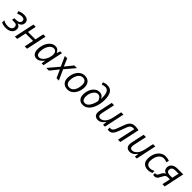

<svg xmlns="http://www.w3.org/2000/svg" viewBox="553 -2757 4753 4753"><g transform="rotate(45 2930.0 -380.0)"><path d="M151.9 9.8Q107.9 9.8 67.1 0.5Q26.4 -8.8 -1 -23.9V-99.6Q24.9 -84.5 65.7 -70.6Q106.4 -56.6 158.2 -56.6Q222.2 -56.6 261 -85.2Q299.8 -113.8 299.8 -162.6Q299.8 -199.7 277.8 -221.9Q255.9 -244.1 195.3 -244.1H124L139.6 -312.5H189Q223.1 -312.5 255.9 -320.1Q288.6 -327.6 310.1 -348.4Q331.5 -369.1 331.5 -408.2Q331.5 -439.5 310.1 -458Q288.6 -476.6 246.1 -476.6Q210.4 -476.6 178.5 -468Q146.5 -459.5 107.4 -442.4L83.5 -504.9Q124 -523.9 164.3 -534.4Q204.6 -544.9 256.3 -544.9Q330.1 -544.9 371.3 -512.2Q412.6 -479.5 412.6 -419.9Q412.6 -365.2 379.9 -329.6Q347.2 -293.9 287.6 -280.8V-278.8Q330.6 -268.1 354.2 -239.7Q377.9 -211.4 377.9 -165Q377.9 -88.9 320.8 -39.6Q263.7 9.8 151.9 9.8Z M469.7 0 583.5 -535.2H664.1L617.7 -310.5H878.4L926.3 -535.2H1007.3L895 0H813L863.3 -242.7H602.5L551.3 0Z M1231.4 9.8Q1166.5 9.8 1126.5 -37.4Q1086.4 -84.5 1086.4 -173.3Q1086.4 -247.1 1105.5 -314Q1124.5 -380.9 1159.7 -432.9Q1194.8 -484.9 1243.2 -514.9Q1291.5 -544.9 1350.1 -544.9Q1404.3 -544.9 1437.3 -515.4Q1470.2 -485.8 1485.4 -448.2H1490.2L1521.5 -535.2H1583.5L1470.2 0H1405.3L1419.9 -103.5H1416Q1382.8 -59.1 1336.2 -24.7Q1289.6 9.8 1231.4 9.8ZM1257.8 -57.6Q1295.4 -57.6 1332.3 -85.2Q1369.1 -112.8 1398.7 -159.9Q1428.2 -207 1443.8 -266.1Q1451.7 -294.9 1454.3 -319.1Q1457 -343.3 1457 -364.3Q1457 -414.6 1430.4 -445.6Q1403.8 -476.6 1357.9 -476.6Q1316.9 -476.6 1282.5 -451.7Q1248 -426.8 1222.9 -383.5Q1197.8 -340.3 1183.8 -285.9Q1169.9 -231.4 1169.9 -171.9Q1169.9 -115.7 1192.9 -86.7Q1215.8 -57.6 1257.8 -57.6Z M1566.9 0 1799.8 -275.4 1683.6 -535.2H1765.6L1851.6 -333L2014.6 -535.2H2108.9L1885.3 -272L2009.3 0H1926.3L1832.5 -212.9L1661.1 0Z M2310.1 7.8Q2217.3 7.8 2164.8 -47.6Q2112.3 -103 2112.3 -197.8Q2112.3 -260.7 2129.6 -322Q2147 -383.3 2181.2 -433.1Q2215.3 -482.9 2265.4 -512.7Q2315.4 -542.5 2380.9 -542.5Q2474.1 -542.5 2526.6 -486.8Q2579.1 -431.2 2579.1 -335.9Q2579.1 -273.9 2562 -212.9Q2544.9 -151.9 2511 -101.8Q2477.1 -51.8 2426.8 -22Q2376.5 7.8 2310.1 7.8ZM2314.9 -59.6Q2365.7 -59.6 2406.7 -94Q2447.8 -128.4 2471.7 -192.6Q2495.6 -256.8 2495.6 -345.2Q2495.6 -377 2484.4 -406.7Q2473.1 -436.5 2448.2 -455.8Q2423.3 -475.1 2381.8 -475.1Q2324.7 -475.1 2282.7 -437.3Q2240.7 -399.4 2217.8 -335.7Q2194.8 -272 2194.8 -194.3Q2194.8 -130.4 2226.1 -95Q2257.3 -59.6 2314.9 -59.6Z M2850.6 9.8Q2764.2 9.8 2719.7 -44.2Q2675.3 -98.1 2675.3 -185.1Q2675.3 -243.7 2691.4 -301.8Q2707.5 -359.9 2739 -407.7Q2770.5 -455.6 2817.1 -484.4Q2863.8 -513.2 2924.3 -513.2Q2984.9 -513.2 3017.3 -486.1Q3049.8 -459 3066.4 -423.8H3069.3Q3070.3 -432.1 3070.3 -441.2Q3070.3 -450.2 3070.3 -457.5Q3070.3 -581.5 3037.1 -641.8Q3003.9 -702.1 2934.6 -702.1Q2878.4 -702.1 2829.6 -679.7L2809.1 -740.7Q2833.5 -752.4 2871.1 -761.2Q2908.7 -770 2944.3 -770Q3052.2 -770 3102.3 -691.2Q3152.3 -612.3 3152.3 -462.9Q3152.3 -402.3 3141.4 -336.9Q3130.4 -271.5 3107.4 -209.7Q3084.5 -147.9 3048.8 -98.4Q3013.2 -48.8 2963.9 -19.5Q2914.6 9.8 2850.6 9.8ZM2858.9 -58.6Q2910.2 -58.6 2949.2 -96.9Q2988.3 -135.3 3015.1 -197.8Q3042 -260.3 3054.7 -332.5Q3040.5 -381.3 3010 -415.5Q2979.5 -449.7 2931.6 -449.7Q2884.8 -449.7 2845.2 -414.6Q2805.7 -379.4 2781.7 -319.8Q2757.8 -260.3 2757.8 -186.5Q2757.8 -131.8 2781.7 -95.2Q2805.7 -58.6 2858.9 -58.6Z M3378.4 9.8Q3317.4 9.8 3281 -23.9Q3244.6 -57.6 3244.6 -122.6Q3244.6 -144 3247.8 -164.3Q3251 -184.6 3254.9 -206.5L3325.7 -535.2H3407.7L3335 -197.3Q3331.1 -176.3 3328.9 -159.9Q3326.7 -143.6 3326.7 -130.9Q3326.7 -96.2 3344.5 -76.9Q3362.3 -57.6 3401.4 -57.6Q3438 -57.6 3478.3 -82.5Q3518.6 -107.4 3553 -160.9Q3587.4 -214.4 3605.5 -299.8L3655.3 -535.2H3735.4L3622.1 0H3555.2L3568.4 -103.5H3564Q3545.4 -78.1 3519 -52Q3492.7 -25.9 3458 -8.1Q3423.3 9.8 3378.4 9.8Z M3761.2 6.3Q3749 6.3 3738.3 4.2Q3727.5 2 3721.7 0V-70.3Q3734.9 -64.5 3753.9 -64.5Q3786.6 -64.5 3809.8 -85.7Q3833 -106.9 3854.2 -154.1Q3875.5 -201.2 3901.4 -279.3Q3924.3 -346.2 3945.6 -395.5Q3966.8 -444.8 3993.4 -476.8Q4020 -508.8 4058.3 -524.4Q4096.7 -540 4153.8 -540Q4186.5 -540 4216.8 -535.6Q4247.1 -531.2 4272.5 -524.4L4160.2 0H4078.1L4179.7 -467.3Q4172.9 -468.8 4162.8 -470Q4152.8 -471.2 4141.1 -471.2Q4098.6 -471.2 4072 -451.9Q4045.4 -432.6 4023.7 -385Q4002 -337.4 3972.7 -252Q3943.4 -166.5 3916.5 -109.1Q3889.6 -51.8 3854 -22.7Q3818.4 6.3 3761.2 6.3Z M4493.7 9.8Q4432.6 9.8 4396.2 -23.9Q4359.9 -57.6 4359.9 -122.6Q4359.9 -144 4363 -164.3Q4366.2 -184.6 4370.1 -206.5L4440.9 -535.2H4522.9L4450.2 -197.3Q4446.3 -176.3 4444.1 -159.9Q4441.9 -143.6 4441.9 -130.9Q4441.9 -96.2 4459.7 -76.9Q4477.5 -57.6 4516.6 -57.6Q4553.2 -57.6 4593.5 -82.5Q4633.8 -107.4 4668.2 -160.9Q4702.6 -214.4 4720.7 -299.8L4770.5 -535.2H4850.6L4737.3 0H4670.4L4683.6 -103.5H4679.2Q4660.6 -78.1 4634.3 -52Q4607.9 -25.9 4573.2 -8.1Q4538.6 9.8 4493.7 9.8Z M5127.9 9.8Q5038.1 9.8 4983.9 -41Q4929.7 -91.8 4929.7 -190.4Q4929.7 -262.2 4949 -326.2Q4968.3 -390.1 5004.9 -439.5Q5041.5 -488.8 5093.3 -516.8Q5145 -544.9 5210 -544.9Q5282.7 -544.9 5341.3 -519.5L5318.4 -451.2Q5297.9 -460.9 5270 -468.8Q5242.2 -476.6 5210.4 -476.6Q5151.4 -476.6 5106.7 -437.5Q5062 -398.4 5037.4 -333.5Q5012.7 -268.6 5012.7 -191.4Q5012.7 -129.4 5045.2 -93.5Q5077.6 -57.6 5135.7 -57.6Q5171.4 -57.6 5202.9 -67.4Q5234.4 -77.1 5264.6 -90.8V-21.5Q5237.8 -7.8 5203.4 1Q5168.9 9.8 5127.9 9.8Z M5350.6 5.4Q5338.4 5.4 5328.4 3.7Q5318.4 2 5312 0V-64.9Q5322.3 -62 5336.4 -62Q5362.3 -62 5379.6 -79.8Q5397 -97.7 5419.4 -145Q5435.1 -179.2 5456.8 -205.6Q5478.5 -231.9 5514.2 -244.1Q5463.9 -258.3 5441.2 -291.7Q5418.5 -325.2 5418.5 -367.2Q5418.5 -442.4 5472.9 -488.8Q5527.3 -535.2 5627.4 -535.2H5828.6L5715.8 0H5635.3L5681.6 -214.4H5615.2Q5581.1 -214.4 5560.1 -203.9Q5539.1 -193.4 5524.2 -172.1Q5509.3 -150.9 5493.2 -118.2Q5474.6 -79.6 5456.5 -51.8Q5438.5 -23.9 5414.1 -9.3Q5389.6 5.4 5350.6 5.4ZM5606.4 -284.2H5695.8L5734.4 -465.3H5615.2Q5562 -465.3 5530.5 -440.2Q5499 -415 5499 -367.2Q5499 -320.8 5529.8 -302.5Q5560.5 -284.2 5606.4 -284.2Z"/></g></svg>

Font: Open Sans
Style: Italic
Weight: 400
Italic angle: -12°
Designer: Monotype Design Team
Foundry: Monotype Imaging Inc.
Version: Version 3.000; ttfautohint (v1.8.4)